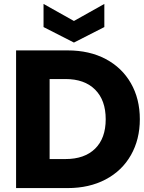

<svg xmlns="http://www.w3.org/2000/svg" viewBox="-20 -959 734 979"><path d="M693 -351Q693 -248 647.5 -168Q602 -88 518.5 -44Q435 0 325 0H62V-702H325Q436 -702 519 -658Q602 -614 647.5 -534.5Q693 -455 693 -351ZM519 -351Q519 -448 465 -502Q411 -556 314 -556H233V-148H314Q411 -148 465 -201Q519 -254 519 -351ZM512 -821 357 -742 202 -821V-939L357 -852L512 -939Z"/></svg>

Font: Poppins A&M
Style: Bold-A&M
Weight: 700
Designer: Ninad Kale (Devanagari), Jonny Pinhorn (Latin)
Foundry: Indian Type Foundry
Version: 4.004